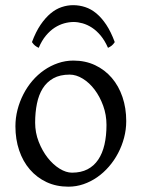

<svg xmlns="http://www.w3.org/2000/svg" viewBox="-20 -701 543 736"><path d="M388.2 -222.2Q388.2 -260.7 375.5 -295.7Q362.8 -330.6 342.8 -357.2Q322.8 -383.8 297.4 -399.4Q272 -415 247.1 -415Q210 -415 184.6 -400.9Q159.2 -386.7 143.8 -362.1Q128.4 -337.4 121.6 -303.7Q114.7 -270 114.7 -231Q114.7 -192.4 128.4 -157.5Q142.1 -122.6 162.8 -96.2Q183.6 -69.8 208.5 -54.4Q233.4 -39.1 255.9 -39.1Q290.5 -39.1 315.4 -52Q340.3 -64.9 356.4 -88.9Q372.6 -112.8 380.4 -146.5Q388.2 -180.2 388.2 -222.2ZM463.9 -236.8Q463.9 -204.1 455.6 -172.9Q447.3 -141.6 432.6 -113.8Q418 -85.9 397.5 -62.3Q377 -38.6 352.3 -21.5Q327.6 -4.4 299.8 5.1Q272 14.6 242.2 14.6Q195.8 14.6 158.4 -2.9Q121.1 -20.5 94.5 -51.3Q67.9 -82 53.5 -124.5Q39.1 -167 39.1 -216.8Q39.1 -249 47.1 -280.3Q55.2 -311.5 69.6 -339.6Q84 -367.7 104.2 -391.4Q124.5 -415 149.2 -432.1Q173.8 -449.2 202.4 -459Q231 -468.8 261.2 -468.8Q307.1 -468.8 344.5 -451.2Q381.8 -433.6 408.4 -402.6Q435.1 -371.6 449.5 -329.1Q463.9 -286.6 463.9 -236.8ZM102.5 -539.6Q117.2 -579.1 135.5 -606Q153.8 -632.8 174.1 -649.7Q194.3 -666.5 216.3 -673.8Q238.3 -681.2 260.3 -681.2Q284.2 -681.2 306.6 -673.8Q329.1 -666.5 349.4 -649.7Q369.6 -632.8 387.5 -606Q405.3 -579.1 419.9 -539.6Q414.1 -530.8 408.2 -526.1Q402.3 -521.5 394 -517.6Q381.8 -545.4 366 -564.5Q350.1 -583.5 332.5 -595Q314.9 -606.4 296.6 -611.6Q278.3 -616.7 262.2 -616.7Q245.1 -616.7 226.3 -611.6Q207.5 -606.4 189.7 -595Q171.9 -583.5 156 -564.5Q140.1 -545.4 128.4 -517.6Q120.1 -521.5 114.3 -526.1Q108.4 -530.8 102.5 -539.6Z"/></svg>

Font: Noto Serif Devanagari
Style: Bold
Weight: 700
Designer: Monotype Design Team
Foundry: Monotype Imaging Inc.
Version: Version 1.01